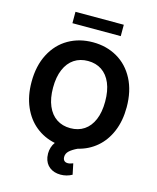

<svg xmlns="http://www.w3.org/2000/svg" viewBox="-152 -988 1056 1289"><g transform="rotate(15 376.5 -343.0)"><path d="M461.9 0Q425.8 17.1 406.7 34.9Q387.7 52.7 387.7 76.2Q387.7 93.3 396.5 102.3Q405.3 111.3 421.9 111.3Q431.6 111.3 441.2 108.2Q450.7 105 458 102.5L473.6 177.7Q436.5 198.2 394.5 198.2Q348.6 198.2 317.9 174.6Q287.1 150.9 279.3 107.4Q277.3 91.8 277.3 82Q277.3 60.5 283.7 39.8Q290 19 302.7 2.4Q226.6 -13.2 168.7 -60.1Q110.8 -106.9 78.4 -181.9Q45.9 -256.8 45.9 -353.5Q45.9 -465.8 88.9 -548.1Q131.8 -630.4 207 -673.6Q282.2 -716.8 377 -716.8Q471.2 -716.8 546.1 -673.6Q621.1 -630.4 664.1 -548.1Q707 -465.8 707 -353.5Q707 -258.8 676 -185.1Q645 -111.3 589.8 -64.5Q534.7 -17.6 461.9 0ZM377 -586.9Q321.8 -586.9 281 -559.8Q240.2 -532.7 217.8 -480.2Q195.3 -427.7 195.3 -353.5Q195.3 -279.3 217.8 -226.8Q240.2 -174.3 281 -147.2Q321.8 -120.1 377 -120.1Q432.1 -120.1 472.7 -147.2Q513.2 -174.3 535.4 -226.6Q557.6 -278.8 557.6 -353.5Q557.6 -428.2 535.4 -480.5Q513.2 -532.7 472.7 -559.8Q432.1 -586.9 377 -586.9ZM544.9 -804.7H209V-883.8H544.9Z"/></g></svg>

Font: Pretendard Std
Style: Bold
Weight: 700
Designer: Base glyphs from Inter by Rasmus Andersson; Hangeul glyphs from Noto Sans CJK(Source Han Sans) by Jang Soo-young and Kan
Foundry: Kil Hyung-jin
Version: Version 1.309